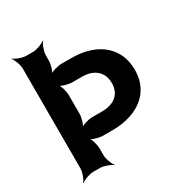

<svg xmlns="http://www.w3.org/2000/svg" viewBox="-177 -865 963 1019"><g transform="rotate(-30 304.0 -355.5)"><path d="M156 -711H115C91 -711 54 -725 41 -737L39 -735C51 -722 65 -685 65 -661V-50C65 -26 51 11 39 24L41 26C54 14 91 0 115 0H156C180 0 217 14 230 26L232 24C220 11 206 -26 206 -50V-90C206 -114 195 -154 182 -166L180 -164C192 -151 232 -140 256 -140H315C357 -140 394 -146 427 -157C512 -185 577 -249 577 -360C577 -392 571 -422 560 -449C523 -533 437 -581 315 -581H256C232 -581 192 -570 180 -557L182 -555C195 -567 206 -607 206 -631V-661C206 -685 220 -722 232 -735L230 -737C217 -725 180 -711 156 -711ZM436 -359C436 -289 387 -254 315 -254H256C232 -254 192 -243 180 -230L182 -228C195 -240 206 -280 206 -304V-417C206 -441 195 -481 182 -493L180 -491C192 -478 232 -467 256 -467H315C387 -467 436 -429 436 -359Z"/></g></svg>

Font: Asimov
Style: Edge
Weight: 500
Designer: Google
Version: Version 2.000980: 2014